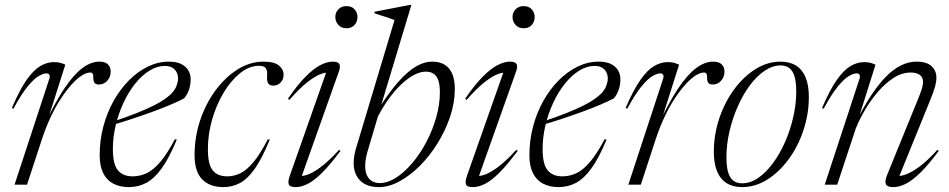

<svg xmlns="http://www.w3.org/2000/svg" viewBox="-20 -755 3882 785"><path d="M182 -434Q185 -444.5 181.5 -449.8Q178 -455 169.5 -455Q157.5 -455 138.2 -444Q119 -433 93.2 -401.8Q67.5 -370.5 35 -310.5L28.5 -313.5Q60.5 -388.5 89.2 -429Q118 -469.5 145.2 -485.2Q172.5 -501 200 -501Q210 -501 218 -499.8Q226 -498.5 233 -496.2Q240 -494 247 -490.5L169 -245H162.5Q205 -336.5 243 -393.2Q281 -450 316.5 -476.5Q352 -503 386 -503Q410 -503 421.2 -491.8Q432.5 -480.5 432.5 -462.5Q432.5 -447 425.8 -435Q419 -423 408.2 -416.2Q397.5 -409.5 384.5 -409.5Q371.5 -409.5 366.5 -416.2Q361.5 -423 361.5 -436Q362 -449 358.8 -453.8Q355.5 -458.5 349 -458.5Q333.5 -458.5 314 -446Q294.5 -433.5 272.8 -409.5Q251 -385.5 229 -352Q207 -318.5 187.2 -276.5Q167.5 -234.5 151.5 -186L90.5 0H39.5Z M654 -485.5Q622 -485.5 590.8 -466Q559.5 -446.5 532.5 -412.8Q505.5 -379 485 -335Q464.5 -291 453 -242.5Q441.5 -194 441.5 -145.5Q441.5 -83 462.2 -58.5Q483 -34 522 -34Q553 -34 580.8 -47.5Q608.5 -61 636.2 -94Q664 -127 695 -185.5L703 -184.5Q671.5 -108.5 640.8 -66.2Q610 -24 577.2 -7Q544.5 10 506.5 10Q470.5 10 443.5 -4Q416.5 -18 402 -47Q387.5 -76 387.5 -120.5Q387.5 -181 402.5 -237.8Q417.5 -294.5 444.5 -342.5Q471.5 -390.5 507.2 -426.5Q543 -462.5 584.8 -482.8Q626.5 -503 670.5 -503Q701.5 -503 721 -493.2Q740.5 -483.5 750 -467.2Q759.5 -451 759.5 -431.5Q759.5 -409 753 -389.2Q746.5 -369.5 733 -353Q711.5 -341.5 677.5 -327Q643.5 -312.5 603 -297.8Q562.5 -283 520.2 -269Q478 -255 439 -244L439.5 -257Q495.5 -275.5 537 -292Q578.5 -308.5 608 -323.2Q637.5 -338 656.8 -352Q676 -366 686.8 -379Q697.5 -392 702 -405Q710.5 -427 707 -445.2Q703.5 -463.5 690.2 -474.5Q677 -485.5 654 -485.5Z M1039 -486Q999 -486 961.8 -456Q924.5 -426 894.8 -376.8Q865 -327.5 847.5 -267Q830 -206.5 830 -145Q830 -82.5 849.8 -58.2Q869.5 -34 909 -34Q937 -34 963 -46.8Q989 -59.5 1016.2 -92Q1043.5 -124.5 1075 -185.5L1083 -184.5Q1051.5 -107 1021.5 -64.8Q991.5 -22.5 960.2 -6.2Q929 10 892.5 10Q838 10 806.8 -21.5Q775.5 -53 775.5 -120.5Q775.5 -195 798.5 -263.5Q821.5 -332 861.5 -386Q901.5 -440 952 -471.5Q1002.5 -503 1057.5 -503Q1101 -503 1120.2 -487.2Q1139.5 -471.5 1139.5 -449Q1139.5 -430.5 1127.5 -417.8Q1115.5 -405 1097.5 -405Q1082.5 -405 1076.5 -414.2Q1070.5 -423.5 1072 -445Q1074 -467 1066.5 -476.5Q1059 -486 1039 -486Z M1165 -37 1319.5 -475.5 1332 -456.5Q1317.5 -461 1294.2 -453.2Q1271 -445.5 1238.5 -420.5Q1206 -395.5 1163 -346.5L1157.5 -351.5Q1196 -408 1228.8 -441Q1261.5 -474 1289.2 -488.5Q1317 -503 1340.5 -503Q1361.5 -503 1367.2 -493.5Q1373 -484 1366 -464L1208 -19L1195.5 -37.5Q1209.5 -32.5 1232.8 -39.2Q1256 -46 1289.5 -70.5Q1323 -95 1366.5 -142.5L1372 -138Q1330 -81.5 1297.2 -49Q1264.5 -16.5 1238.2 -3.2Q1212 10 1189 10Q1164.5 10 1160.5 -1.5Q1156.5 -13 1165 -37ZM1351 -685.5Q1351 -697.5 1356.5 -707.5Q1362 -717.5 1372.2 -723.8Q1382.5 -730 1396.5 -730Q1418 -730 1429.8 -716.8Q1441.5 -703.5 1441.5 -685.5Q1441.5 -673.5 1436.2 -662.8Q1431 -652 1421 -645.8Q1411 -639.5 1396.5 -639.5Q1375.5 -639.5 1363.2 -653.2Q1351 -667 1351 -685.5Z M1482 -133.5Q1477.5 -117.5 1475.2 -103Q1473 -88.5 1473 -76Q1473 -43 1488.8 -24.8Q1504.5 -6.5 1533 -6.5Q1565 -6.5 1599.2 -28.5Q1633.5 -50.5 1665.5 -88.2Q1697.5 -126 1723 -174.2Q1748.5 -222.5 1763.5 -275.2Q1778.5 -328 1778.5 -379Q1778.5 -421.5 1764.5 -441.8Q1750.5 -462 1721 -462Q1701.5 -462 1680.8 -452.5Q1660 -443 1639 -426.2Q1618 -409.5 1597.8 -386.5Q1577.5 -363.5 1559 -336Q1540.5 -308.5 1525 -278.5ZM1593 -673Q1583.5 -677 1569.8 -681.5Q1556 -686 1540.5 -691Q1525 -696 1510.5 -701L1512 -707L1656 -735H1662L1533 -307L1528 -310Q1571.5 -379 1609.5 -421.5Q1647.5 -464 1681.2 -483.5Q1715 -503 1746.5 -503Q1793 -503 1816.2 -474.5Q1839.5 -446 1839.5 -391.5Q1839.5 -335.5 1820.5 -278.5Q1801.5 -221.5 1769.2 -169.5Q1737 -117.5 1696.8 -77.2Q1656.5 -37 1613.2 -13.5Q1570 10 1529.5 10Q1479 10 1452.5 -16.8Q1426 -43.5 1426 -89Q1426 -103 1428.5 -118.2Q1431 -133.5 1436 -150Z M1889.5 -37 2044 -475.5 2056.5 -456.5Q2042 -461 2018.8 -453.2Q1995.5 -445.5 1963 -420.5Q1930.5 -395.5 1887.5 -346.5L1882 -351.5Q1920.5 -408 1953.2 -441Q1986 -474 2013.8 -488.5Q2041.5 -503 2065 -503Q2086 -503 2091.8 -493.5Q2097.5 -484 2090.5 -464L1932.5 -19L1920 -37.5Q1934 -32.5 1957.2 -39.2Q1980.5 -46 2014 -70.5Q2047.5 -95 2091 -142.5L2096.5 -138Q2054.5 -81.5 2021.8 -49Q1989 -16.5 1962.8 -3.2Q1936.5 10 1913.5 10Q1889 10 1885 -1.5Q1881 -13 1889.5 -37ZM2075.5 -685.5Q2075.5 -697.5 2081 -707.5Q2086.5 -717.5 2096.8 -723.8Q2107 -730 2121 -730Q2142.5 -730 2154.2 -716.8Q2166 -703.5 2166 -685.5Q2166 -673.5 2160.8 -662.8Q2155.5 -652 2145.5 -645.8Q2135.5 -639.5 2121 -639.5Q2100 -639.5 2087.8 -653.2Q2075.5 -667 2075.5 -685.5Z M2411 -485.5Q2379 -485.5 2347.8 -466Q2316.5 -446.5 2289.5 -412.8Q2262.5 -379 2242 -335Q2221.5 -291 2210 -242.5Q2198.5 -194 2198.5 -145.5Q2198.5 -83 2219.2 -58.5Q2240 -34 2279 -34Q2310 -34 2337.8 -47.5Q2365.5 -61 2393.2 -94Q2421 -127 2452 -185.5L2460 -184.5Q2428.5 -108.5 2397.8 -66.2Q2367 -24 2334.2 -7Q2301.5 10 2263.5 10Q2227.5 10 2200.5 -4Q2173.5 -18 2159 -47Q2144.5 -76 2144.5 -120.5Q2144.5 -181 2159.5 -237.8Q2174.5 -294.5 2201.5 -342.5Q2228.5 -390.5 2264.2 -426.5Q2300 -462.5 2341.8 -482.8Q2383.5 -503 2427.5 -503Q2458.5 -503 2478 -493.2Q2497.5 -483.5 2507 -467.2Q2516.5 -451 2516.5 -431.5Q2516.5 -409 2510 -389.2Q2503.5 -369.5 2490 -353Q2468.5 -341.5 2434.5 -327Q2400.5 -312.5 2360 -297.8Q2319.5 -283 2277.2 -269Q2235 -255 2196 -244L2196.5 -257Q2252.5 -275.5 2294 -292Q2335.5 -308.5 2365 -323.2Q2394.5 -338 2413.8 -352Q2433 -366 2443.8 -379Q2454.5 -392 2459 -405Q2467.5 -427 2464 -445.2Q2460.5 -463.5 2447.2 -474.5Q2434 -485.5 2411 -485.5Z M2691.5 -434Q2694.5 -444.5 2691 -449.8Q2687.5 -455 2679 -455Q2667 -455 2647.8 -444Q2628.5 -433 2602.8 -401.8Q2577 -370.5 2544.5 -310.5L2538 -313.5Q2570 -388.5 2598.8 -429Q2627.5 -469.5 2654.8 -485.2Q2682 -501 2709.5 -501Q2719.5 -501 2727.5 -499.8Q2735.5 -498.5 2742.5 -496.2Q2749.5 -494 2756.5 -490.5L2678.5 -245H2672Q2714.5 -336.5 2752.5 -393.2Q2790.5 -450 2826 -476.5Q2861.5 -503 2895.5 -503Q2919.5 -503 2930.8 -491.8Q2942 -480.5 2942 -462.5Q2942 -447 2935.2 -435Q2928.5 -423 2917.8 -416.2Q2907 -409.5 2894 -409.5Q2881 -409.5 2876 -416.2Q2871 -423 2871 -436Q2871.5 -449 2868.2 -453.8Q2865 -458.5 2858.5 -458.5Q2843 -458.5 2823.5 -446Q2804 -433.5 2782.2 -409.5Q2760.5 -385.5 2738.5 -352Q2716.5 -318.5 2696.8 -276.5Q2677 -234.5 2661 -186L2600 0H2549Z M3172 -503Q3209.5 -503 3235.2 -486.5Q3261 -470 3274 -438Q3287 -406 3287 -358.5Q3287 -289.5 3265.2 -223.5Q3243.5 -157.5 3205.2 -105Q3167 -52.5 3117.8 -21.2Q3068.5 10 3013.5 10Q2976.5 10 2950.5 -6.5Q2924.5 -23 2911.5 -55.2Q2898.5 -87.5 2898.5 -134Q2898.5 -203.5 2920.2 -269.2Q2942 -335 2980.2 -387.8Q3018.5 -440.5 3067.8 -471.8Q3117 -503 3172 -503ZM3014 -5.5Q3047.5 -5.5 3079.8 -27.5Q3112 -49.5 3140.2 -87.8Q3168.5 -126 3189.8 -174.5Q3211 -223 3223.2 -276.2Q3235.5 -329.5 3235.5 -381Q3235.5 -436.5 3220 -462Q3204.5 -487.5 3171.5 -487.5Q3138.5 -487.5 3106 -465.5Q3073.5 -443.5 3045.2 -405.2Q3017 -367 2995.8 -318.5Q2974.5 -270 2962.2 -216.8Q2950 -163.5 2950 -111.5Q2950 -56.5 2965.5 -31Q2981 -5.5 3014 -5.5Z M3347.5 -310.5 3341 -313.5Q3373 -388.5 3401.8 -429Q3430.5 -469.5 3457.8 -485.2Q3485 -501 3512.5 -501Q3522.5 -501 3530.5 -499.8Q3538.5 -498.5 3545.5 -496.2Q3552.5 -494 3559.5 -490.5L3489 -267L3480.5 -258Q3511 -318 3541 -363.8Q3571 -409.5 3601 -440.2Q3631 -471 3662.5 -487Q3694 -503 3727.5 -503Q3769 -503 3788.8 -484.5Q3808.5 -466 3808.5 -437.5Q3808.5 -421.5 3803.2 -401.5Q3798 -381.5 3781.5 -341.5L3650.5 -19L3639.5 -36.5Q3654.5 -32.5 3679 -40.2Q3703.5 -48 3737.2 -72.2Q3771 -96.5 3812.5 -142.5L3818 -138Q3776 -81 3742.8 -48.8Q3709.5 -16.5 3682.8 -3.2Q3656 10 3633 10Q3607.5 10 3602 -1.8Q3596.5 -13.5 3606.5 -38.5L3729 -339Q3743.5 -374 3748.8 -391.5Q3754 -409 3754 -419.5Q3754 -440 3740 -449.2Q3726 -458.5 3704 -458.5Q3668 -458.5 3634 -436.8Q3600 -415 3570 -380.2Q3540 -345.5 3516.8 -305.8Q3493.5 -266 3479 -230L3403 0H3352L3494.5 -434Q3497.5 -444.5 3494 -449.8Q3490.5 -455 3482 -455Q3470 -455 3450.8 -444Q3431.5 -433 3405.8 -401.8Q3380 -370.5 3347.5 -310.5Z"/></svg>

Font: Newsreader 60pt Light
Style: Italic
Weight: 300
Italic angle: -17°
Designer: Hugues Gentile
Foundry: Production Type
Version: Version 1.003